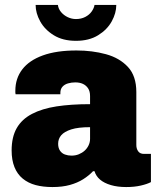

<svg xmlns="http://www.w3.org/2000/svg" viewBox="-20 -744 633 776"><path d="M192 12Q154 12 124 4Q94 -4 72 -22Q50 -40 38.5 -68.5Q27 -97 27 -136Q27 -190 47.5 -226Q68 -262 109 -283.5Q150 -305 208.5 -314Q267 -323 344 -323V-356Q344 -375 336 -387Q328 -399 315 -405Q302 -411 284 -411Q269 -411 255 -407Q241 -403 232.5 -393.5Q224 -384 224 -369V-363H43Q42 -367 42 -370Q42 -373 42 -377Q42 -427 70 -463.5Q98 -500 153 -520Q208 -540 289 -540Q353 -540 408 -525Q463 -510 497 -473.5Q531 -437 531 -372V-158Q531 -143 538.5 -132.5Q546 -122 562 -122H590V-8Q575 0 549 6Q523 12 490 12Q455 12 428 4Q401 -4 384.5 -18Q368 -32 362 -52H356Q339 -34 316 -19.5Q293 -5 262.5 3.5Q232 12 192 12ZM269 -115Q285 -115 298.5 -120.5Q312 -126 322 -135Q332 -144 338 -156.5Q344 -169 344 -183V-230Q296 -230 268 -221Q240 -212 227.5 -197.5Q215 -183 215 -163Q215 -146 222.5 -135Q230 -124 242.5 -119.5Q255 -115 269 -115ZM287 -579Q234 -579 197.5 -601.5Q161 -624 142.5 -657.5Q124 -691 124 -724H214Q216 -708 227 -695Q238 -682 254 -674.5Q270 -667 287 -667Q308 -667 324.5 -675.5Q341 -684 350.5 -697.5Q360 -711 362 -724H450Q450 -691 431.5 -657.5Q413 -624 376.5 -601.5Q340 -579 287 -579Z"/></svg>

Font: Archivo SemiCondensed Black
Style: Regular
Weight: 900
Width: 4
Designer: Hector Gatti
Foundry: Omnibus-Type
Version: Version 2.001